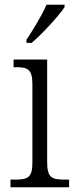

<svg xmlns="http://www.w3.org/2000/svg" viewBox="-20 -786 320 806"><path d="M91 -619V-606H113C159 -645 228 -721 251 -756V-766H175C156 -721 120 -663 91 -619ZM24 0H270V-32H253C198 -32 178 -39 178 -105V-536H37V-504H46C96 -504 116 -496 116 -432V-103C116 -39 95 -32 42 -32H24Z"/></svg>

Font: Noto Serif Thai SemiCondensed Light
Style: Regular
Weight: 300
Width: 4
Designer: Monotype Design Team
Foundry: Monotype Imaging Inc.
Version: Version 2.002